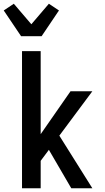

<svg xmlns="http://www.w3.org/2000/svg" viewBox="-42 -1009 562 1029"><path d="M340 0 220 -206 176 -147V0H76V-735H176V-290L336 -520H453L276 -282L453 0ZM71 -815 -22 -953 32 -989 126 -879 220 -989 274 -953 181 -815Z"/></svg>

Font: Iosevka Semibold
Style: Regular
Weight: 600
Monospace: yes
Designer: Belleve Invis
Foundry: Belleve Invis
Version: Version 33.2.3; ttfautohint (v1.8.4)